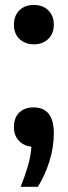

<svg xmlns="http://www.w3.org/2000/svg" viewBox="-20 -572 268 758"><path d="M61.5 165.5Q79 121.5 90.2 83.2Q101.5 45 104 7Q74 4 54.5 -16.5Q35 -37 35 -70.5Q35 -107.5 56.2 -127.8Q77.5 -148 112 -148Q192.5 -148 192.5 -46.5Q192.5 9.5 175 65.2Q157.5 121 129.5 165.5ZM114 -397Q79.5 -397 57.2 -417.8Q35 -438.5 35 -474.5Q35 -510.5 56.8 -531.5Q78.5 -552.5 114 -552.5Q149 -552.5 170.8 -531Q192.5 -509.5 192.5 -474.5Q192.5 -439.5 170.5 -418.2Q148.5 -397 114 -397Z"/></svg>

Font: Encode Sans Condensed SemiBold
Style: Regular
Weight: 600
Width: 3
Designer: Multiple Designers
Foundry: Impallari Type
Version: Version 3.000; ttfautohint (v1.8.3) -l 8 -r 50 -G 200 -x 14 